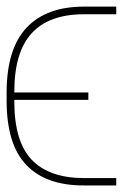

<svg xmlns="http://www.w3.org/2000/svg" viewBox="-29 -566 386 585"><path d="M227.5 -23.4H325.2V-1H227.5Q111.3 -0.5 51.3 -63.2Q-8.8 -126 -8.8 -258.8V-286.1Q-8.3 -417.5 52 -481.7Q112.3 -545.9 227.5 -545.9H325.2V-522.5H227.5Q121.6 -522.9 68.1 -465.3Q14.6 -407.7 14.6 -286.1V-284.2H240.2V-261.7H14.6V-258.8Q14.2 -135.3 67.6 -79.3Q121.1 -23.4 227.5 -23.4Z"/></svg>

Font: Inter Display Thin
Style: Regular
Weight: 100
Designer: Rasmus Andersson
Foundry: rsms
Version: Version 4.000;git-a52131595